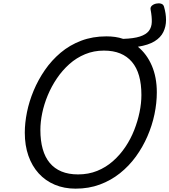

<svg xmlns="http://www.w3.org/2000/svg" viewBox="-20 -1107 1011 1146"><path d="M431 19Q363 19 307 -4.5Q251 -28 211 -72Q171 -116 149.5 -177.5Q128 -239 128 -315Q128 -373 141 -437.5Q154 -502 181 -566.5Q208 -631 248 -689Q288 -747 342 -792.5Q396 -838 464.5 -864Q533 -890 615 -890Q642 -890 667 -886.5Q692 -883 715 -875Q778 -877 815 -889Q852 -901 868.5 -922.5Q885 -944 886 -975.5Q887 -1007 879 -1049Q876 -1063 886 -1072.5Q896 -1082 912 -1085.5Q928 -1089 941.5 -1085Q955 -1081 959 -1067Q971 -1026 971 -987.5Q971 -949 955 -916Q939 -883 902.5 -860.5Q866 -838 803 -828Q856 -785 886 -715.5Q916 -646 916 -556Q916 -492 902 -425Q888 -358 860 -293.5Q832 -229 791 -172.5Q750 -116 696 -73Q642 -30 576 -5.5Q510 19 431 19ZM446 -66Q508 -66 560 -87Q612 -108 654 -145Q696 -182 728 -229.5Q760 -277 781 -330.5Q802 -384 813 -437.5Q824 -491 824 -540Q824 -605 810 -654.5Q796 -704 767.5 -737.5Q739 -771 697.5 -788Q656 -805 600 -805Q540 -805 488 -783.5Q436 -762 394 -724.5Q352 -687 319.5 -639Q287 -591 265 -538Q243 -485 232 -432Q221 -379 221 -331Q221 -267 235 -217.5Q249 -168 277 -134.5Q305 -101 347 -83.5Q389 -66 446 -66Z"/></svg>

Font: Playwrite DK Loopet
Style: Regular
Weight: 400
Designer: Veronika Burian, José Scaglione
Foundry: TypeTogether
Version: Version 1.002